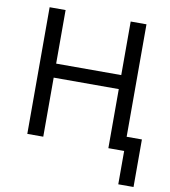

<svg xmlns="http://www.w3.org/2000/svg" viewBox="-96 -796 946 1066"><g transform="rotate(10 377.5 -263.0)"><path d="M643 188V0H554V-333H187V0H97V-714H187V-412H554V-714H643V-80H729V188Z"/></g></svg>

Font: Noto Sans
Style: Regular
Weight: 400
Designer: Monotype Design Team
Foundry: Monotype Imaging Inc.
Version: Version 1.902